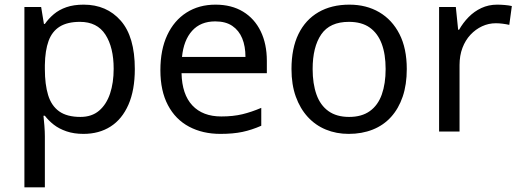

<svg xmlns="http://www.w3.org/2000/svg" viewBox="-20 -566 2237 826"><path d="M340 -546Q439 -546 499.5 -477Q560 -408 560 -269Q560 -178 532.5 -115.5Q505 -53 455.5 -21.5Q406 10 339 10Q298 10 266 -1Q234 -12 211.5 -29.5Q189 -47 173 -68H167Q169 -51 171 -25Q173 1 173 20V240H85V-536H157L169 -463H173Q189 -486 211.5 -505Q234 -524 265.5 -535Q297 -546 340 -546ZM324 -472Q270 -472 237 -451.5Q204 -431 189 -390Q174 -349 173 -286V-269Q173 -203 187 -157Q201 -111 234.5 -87Q268 -63 326 -63Q375 -63 406.5 -90Q438 -117 453.5 -163.5Q469 -210 469 -270Q469 -362 433.5 -417Q398 -472 324 -472Z M907 -546Q976 -546 1025.5 -516Q1075 -486 1101.5 -431.5Q1128 -377 1128 -304V-251H761Q763 -160 807.5 -112.5Q852 -65 932 -65Q983 -65 1022.5 -74.5Q1062 -84 1104 -102V-25Q1063 -7 1023 1.5Q983 10 928 10Q852 10 793.5 -21Q735 -52 702.5 -113.5Q670 -175 670 -264Q670 -352 699.5 -415Q729 -478 782.5 -512Q836 -546 907 -546ZM906 -474Q843 -474 806.5 -433.5Q770 -393 763 -321H1036Q1036 -367 1022 -401Q1008 -435 979.5 -454.5Q951 -474 906 -474Z M1730 -269Q1730 -202 1712.5 -150.5Q1695 -99 1662.5 -63Q1630 -27 1583.5 -8.5Q1537 10 1480 10Q1427 10 1382 -8.5Q1337 -27 1304 -63Q1271 -99 1252.5 -150.5Q1234 -202 1234 -269Q1234 -358 1264 -419.5Q1294 -481 1350 -513.5Q1406 -546 1483 -546Q1556 -546 1611.5 -513.5Q1667 -481 1698.5 -419.5Q1730 -358 1730 -269ZM1325 -269Q1325 -206 1341.5 -159.5Q1358 -113 1393 -88Q1428 -63 1482 -63Q1536 -63 1571 -88Q1606 -113 1622.5 -159.5Q1639 -206 1639 -269Q1639 -333 1622 -378Q1605 -423 1570.5 -447.5Q1536 -472 1481 -472Q1399 -472 1362 -418Q1325 -364 1325 -269Z M2119 -546Q2134 -546 2151.5 -544.5Q2169 -543 2182 -540L2171 -459Q2158 -462 2142.5 -464Q2127 -466 2113 -466Q2082 -466 2054 -453Q2026 -440 2004 -416.5Q1982 -393 1969.5 -360Q1957 -327 1957 -286V0H1869V-536H1941L1951 -438H1955Q1972 -468 1996 -492.5Q2020 -517 2051 -531.5Q2082 -546 2119 -546Z"/></svg>

Font: Noto Sans Khmer
Style: Regular
Weight: 400
Designer: Danh Hong and the Monotype Design Team
Foundry: Monotype Imaging Inc.
Version: Version 2.003